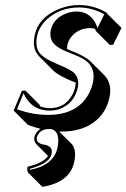

<svg xmlns="http://www.w3.org/2000/svg" viewBox="-20 -459 505 767"><path d="M67.4 -96.2 81.5 -97.2 138.2 -40.5Q139.2 -37.1 140.1 -34.2Q158.7 -27.3 178.7 -26.9Q240.2 -26.9 269 -80.6Q277.3 -96.2 280.8 -112.8Q282.2 -121.6 282.7 -128.9Q278.8 -130.4 271.5 -133.3Q264.6 -136.2 261.7 -137.2Q211.4 -159.2 194.3 -175.8L137.7 -232.4Q128.4 -242.2 123.5 -252Q110.4 -278.8 118.2 -316.9Q133.8 -390.1 215.8 -423.3Q255.9 -439 296.4 -439Q356.9 -438.5 407.7 -407.2L408.7 -403.8L465.3 -347.7L432.1 -280.3L418.9 -279.3L362.3 -335.9Q360.8 -340.8 359.9 -344.2Q350.6 -346.2 341.3 -346.7Q291 -346.7 262.7 -309.1Q252.4 -294.9 249 -279.3Q247.6 -270 247.6 -263.2Q252.9 -261.2 260.7 -257.8Q319.8 -234.9 340.8 -214.4L397.5 -157.7Q428.7 -124.5 417.5 -70.3Q400.9 7.8 331.5 43.9Q287.1 66.4 228.5 66.4Q222.2 66.4 216.3 66.4L265.1 114.7Q287.1 138.2 276.4 188.5Q260.7 261.7 168.9 283.7Q159.2 286.1 149.4 287.6L92.8 231Q86.9 222.2 89.8 207Q151.4 193.4 171.9 164.1L124 115.7Q114.7 104.5 117.2 88.9Q122.6 67.9 141.6 55.7Q114.7 48.8 91.3 39.6L34.7 -17.1ZM74.2 -86.9 47.9 -22.5Q110.4 0 171.9 0Q295.4 0 339.4 -93.8Q347.2 -111.3 351.1 -128.9Q364.7 -192.4 313.5 -223.1Q294.9 -233.9 257.3 -248.5Q202.6 -269 188.5 -293.5Q177.7 -313.5 182.6 -337.9Q192.9 -385.7 244.6 -405.3Q264.2 -412.6 284.7 -413.1Q344.7 -413.1 368.2 -351.6Q369.1 -349.1 369.6 -347.2L396.5 -401.9Q348.6 -428.7 296.4 -429.2Q220.7 -429.2 168.5 -382.8Q136.7 -353.5 127.9 -314.9Q121.1 -279.3 132.3 -256.3Q145 -230.5 201.2 -206.5Q205.1 -205.1 209 -203.1Q264.2 -180.2 277.3 -166.5Q297.4 -144.5 291 -110.8Q277.3 -46.4 220.2 -24.4Q200.2 -17.1 178.7 -17.1Q115.7 -17.1 84 -67.9Q78.1 -77.6 74.2 -86.9ZM176.3 56.2Q143.6 56.2 129.9 82Q127.9 86.9 127 91.3Q124.5 112.3 152.3 118.2Q191.9 123 186.5 153.8Q186 155.3 186 156.2Q178.7 190.9 113.3 210.9Q105.5 213.4 99.1 215.3Q99.1 218.8 99.1 219.7Q191.9 202.1 209 134.3Q209.5 131.8 210 129.9Q221.7 66.4 185.1 56.6Q181.2 56.2 176.3 56.2Z"/></svg>

Font: Linux Biolinum Shadow O
Style: Italic
Weight: 400
Italic angle: -12°
Designer: Philipp H. Poll
Foundry: Philipp H. Poll
Version: Version 0.6.2